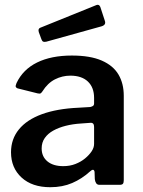

<svg xmlns="http://www.w3.org/2000/svg" viewBox="-20 -772 598 802"><path d="M355 -55Q322 -25 281.5 -7.5Q241 10 190 10Q114 10 70 -30.5Q26 -71 26 -136Q26 -191 59 -231.5Q92 -272 155 -295Q218 -318 307 -322L357 -325Q362 -326 367.5 -329Q373 -332 373 -340V-363Q373 -407 347 -431.5Q321 -456 274 -456Q240 -456 209.5 -440.5Q179 -425 157 -390Q153 -384 149.5 -382Q146 -380 137 -382L53 -403Q48 -405 46 -409Q44 -413 49 -425Q76 -482 135 -511Q194 -540 280 -540Q357 -540 405 -519Q453 -498 475 -460.5Q497 -423 497 -372V-20Q497 -9 493.5 -4.5Q490 0 480 0H395Q386 0 381.5 -7Q377 -14 376 -24L375 -54Q372 -71 355 -55ZM373 -242Q373 -260 358 -259L317 -256Q284 -254 254.5 -246.5Q225 -239 202.5 -226.5Q180 -214 167 -195.5Q154 -177 154 -152Q154 -118 178 -98Q202 -78 244 -78Q272 -78 295 -87Q318 -96 335 -110Q352 -124 362.5 -139.5Q373 -155 373 -171V-242ZM399 -743 418 -685Q424 -668 404 -662L174 -598Q165 -596 160.5 -598Q156 -600 153 -608L142 -638Q138 -652 148 -656L383 -751Q394 -755 399 -743Z"/></svg>

Font: Libre Franklin SemiBold
Style: Regular
Weight: 600
Designer: Pablo Impallari, Rodrigo Fuenzalida, Nhung Nguyen
Foundry: Impallari Type
Version: Version 3.000